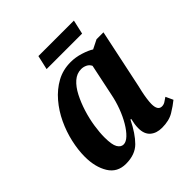

<svg xmlns="http://www.w3.org/2000/svg" viewBox="-187 -816 960 960"><g transform="rotate(-45 293.5 -335.5)"><path d="M160 10Q99 10 69 -39Q39 -88 39 -161Q39 -209 51 -262Q63 -315 86.5 -365Q110 -415 145 -456Q180 -497 224.5 -521.5Q269 -546 324 -546Q358 -546 393 -535Q428 -524 448 -511L496 -535H545L479 -222Q476 -210 471.5 -189.5Q467 -169 464 -147.5Q461 -126 461 -112Q461 -66 490 -66Q502 -66 512 -72Q522 -78 536 -88L554 -49Q531 -30 498 -10Q465 10 415 10Q376 10 352.5 -10.5Q329 -31 329 -72Q329 -87 331 -100.5Q333 -114 337 -131H332Q299 -64 262 -27Q225 10 160 10ZM220 -67Q238 -67 258 -86Q278 -105 297 -137Q316 -169 330.5 -208Q345 -247 353 -288L388 -455Q381 -470 366.5 -477Q352 -484 336 -484Q305 -484 280 -462Q255 -440 236 -403Q217 -366 203.5 -323Q190 -280 183.5 -237Q177 -194 177 -160Q177 -108 189 -87.5Q201 -67 220 -67ZM214 -606 231 -681H482L465 -606Z"/></g></svg>

Font: Noto Serif Condensed
Style: Bold Italic
Weight: 700
Width: 3
Italic angle: -12°
Designer: Monotype Design Team
Foundry: Monotype Imaging Inc.
Version: Version 2.014